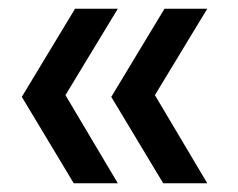

<svg xmlns="http://www.w3.org/2000/svg" viewBox="-20 -480 545 440"><path d="M357 -460H455L335 -262L455 -60H354L235 -258ZM152 -460H250L130 -262L250 -60H149L30 -258Z"/></svg>

Font: Retni Sans Medium
Style: Regular
Weight: 500
Designer: Vitaly Kuzmin
Foundry: ParaType Ltd.
Version: Version 1.00;March 2, 2019;FontCreator 11.5.0.2425 64-bit; t